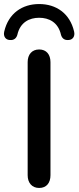

<svg xmlns="http://www.w3.org/2000/svg" viewBox="-57 -923 389 951"><path d="M137 8C174 8 193 -18 193 -55V-615C193 -653 173 -678 137 -678C101 -678 80 -653 80 -615V-55C80 -18 101 8 137 8ZM-10 -725C14 -722 25 -736 29 -751C43 -813 89 -835 137 -835C185 -835 231 -813 245 -751C249 -736 260 -722 284 -725C302 -726 316 -742 310 -767C289 -857 221 -903 137 -903C53 -903 -15 -857 -36 -767C-42 -742 -28 -726 -10 -725Z"/></svg>

Font: SN Pro Medium
Style: Regular
Weight: 500
Designer: Tobias Whetton
Foundry: Supernotes
Version: Version 1.003;Glyphs 3.3 (3324)